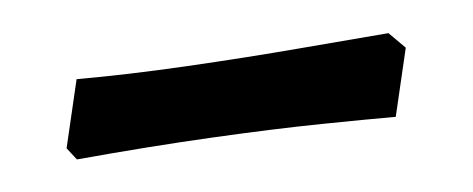

<svg xmlns="http://www.w3.org/2000/svg" viewBox="-24 -304 355 144"><g transform="rotate(-5 153.0 -232.0)"><path d="M30 -195 23 -204 35 -255Q73 -255 118 -257.5Q163 -260 204.5 -263.5Q246 -267 271 -269L283 -257L271 -206Q251 -206 215.5 -205.5Q180 -205 132.5 -202.5Q85 -200 30 -195Z"/></g></svg>

Font: Labrada Medium
Style: Italic
Weight: 500
Italic angle: -7°
Designer: Mercedes Jáuregui
Foundry: Omnibus-Type Team
Version: Version 1.000